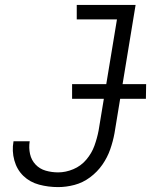

<svg xmlns="http://www.w3.org/2000/svg" viewBox="-20 -755 616 783"><path d="M217 8Q250 8 284 -1Q318 -10 347.5 -32Q377 -54 397.5 -83.5Q418 -113 429.5 -146Q441 -179 447 -212L533 -735H293V-676H457L382 -222Q376 -191 365 -160.5Q354 -130 332 -104Q310 -78 279 -65Q248 -52 217 -52Q191 -52 166.5 -59Q142 -66 125 -84Q108 -102 102.5 -127Q97 -152 101 -178V-179H35V-178Q28 -139 38.5 -101Q49 -63 75.5 -37.5Q102 -12 139.5 -2Q177 8 217 8ZM274 -352H575L576 -412H274Z"/></svg>

Font: Iosevka Sparkle Light
Style: Italic
Weight: 300
Italic angle: -9°
Designer: Belleve Invis
Foundry: Belleve Invis
Version: Version 4.5.0; ttfautohint (v1.8.3)